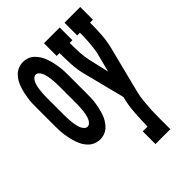

<svg xmlns="http://www.w3.org/2000/svg" viewBox="-217 -627 940 940"><g transform="rotate(-45 253.5 -156.5)"><path d="M118 8Q102 8 86.5 2Q71 -4 59 -15.5Q47 -27 39 -41Q31 -55 25.5 -71Q20 -87 16.5 -102.5Q13 -118 10.5 -134.5Q8 -151 7.5 -167.5Q7 -184 7 -200V-320Q7 -336 7.5 -352.5Q8 -369 10.5 -385.5Q13 -402 16.5 -417.5Q20 -433 25.5 -449Q31 -465 39 -479Q47 -493 59 -504.5Q71 -516 86.5 -522Q102 -528 118 -528Q135 -528 150.5 -522Q166 -516 177.5 -504.5Q189 -493 197.5 -479Q206 -465 211.5 -449Q217 -433 220.5 -417.5Q224 -402 226.5 -385.5Q229 -369 229.5 -352.5Q230 -336 230 -320V-200Q230 -184 229.5 -167.5Q229 -151 226.5 -134.5Q224 -118 220.5 -102.5Q217 -87 211.5 -71Q206 -55 197.5 -41Q189 -27 177.5 -15.5Q166 -4 150.5 2Q135 8 118 8ZM118 -80Q127 -80 133.5 -86Q140 -92 144 -99.5Q148 -107 150.5 -115.5Q153 -124 154.5 -132Q156 -140 157 -148.5Q158 -157 158.5 -165.5Q159 -174 159.5 -182.5Q160 -191 160 -200V-320Q160 -329 159.5 -337.5Q159 -346 158.5 -354.5Q158 -363 157 -371.5Q156 -380 154.5 -388Q153 -396 150.5 -404.5Q148 -413 144 -420.5Q140 -428 133.5 -434Q127 -440 118 -440Q110 -440 103.5 -434Q97 -428 93 -420.5Q89 -413 86.5 -404.5Q84 -396 82.5 -388Q81 -380 80 -371.5Q79 -363 78.5 -354.5Q78 -346 77.5 -337.5Q77 -329 77 -320V-200Q77 -191 77.5 -182.5Q78 -174 78.5 -165.5Q79 -157 80 -148.5Q81 -140 82.5 -132Q84 -124 86.5 -115.5Q89 -107 93 -99.5Q97 -92 103.5 -86Q110 -80 118 -80ZM293 215V127H326Q327 80 330 33.5Q333 -13 345 -59L290 -275Q280 -313 278 -352.5Q276 -392 276 -432H256V-520H365V-432H346Q346 -400 347.5 -367.5Q349 -335 356 -304L380 -200L407 -305Q407 -306 407.5 -307.5Q408 -309 408 -311Q413 -341 415 -371.5Q417 -402 417 -432H398V-520H507V-432H487Q487 -393 484.5 -353Q482 -313 473 -275L411 -30Q404 -2 401.5 26.5Q399 55 397 84V85Q397 99 396.5 113Q396 127 396 141V215Z"/></g></svg>

Font: Iosevka Curly Slab Semibold
Style: Regular
Weight: 600
Monospace: yes
Designer: Belleve Invis
Foundry: Belleve Invis
Version: Version 22.1.2; ttfautohint (v1.8.4)